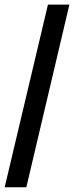

<svg xmlns="http://www.w3.org/2000/svg" viewBox="-20 -755 318 824"><path d="M0 48.8 185.8 -735.2H277.8L93 48.8Z"/></svg>

Font: Archivo SemiBold Condensed
Style: Regular
Weight: 600
Width: 3
Version: Version 2.001